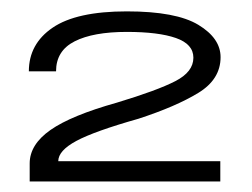

<svg xmlns="http://www.w3.org/2000/svg" viewBox="-20 -702 454 346"><path d="M33.5 -375V-407.5Q33.5 -441.5 71 -467.8Q108.5 -494 190.5 -517Q263.5 -539 296 -555.8Q328.5 -572.5 328.5 -598Q328.5 -622.5 297 -633.5Q265.5 -644.5 208.5 -644.5Q148 -644.5 114.5 -627.5Q81 -610.5 81 -573.5H32Q32 -623 75 -652.2Q118 -681.5 208.5 -681.5Q297.5 -681.5 337.5 -657.2Q377.5 -633 377.5 -599Q377.5 -559 337.2 -534.5Q297 -510 229.5 -488Q150 -465.5 117.5 -448Q85 -430.5 85 -411.5H377V-375Z"/></svg>

Font: Anybody ExtraExpanded
Style: Regular
Weight: 400
Width: 8
Designer: Tyler Finck
Foundry: Etcetera Type Company
Version: Version 1.010; ttfautohint (v1.8.3) -l 8 -r 50 -G 200 -x 14 